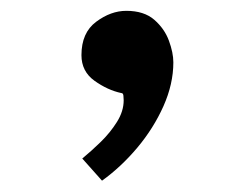

<svg xmlns="http://www.w3.org/2000/svg" viewBox="-20 -551 461 351"><path d="M296.9 -437Q296.9 -397.5 278.8 -356.9Q260.7 -316.4 231 -281Q201.2 -245.6 166.5 -220.7L130.4 -261.2Q146.5 -274.4 164.1 -291.5Q181.6 -308.6 193.8 -328.1Q206.1 -347.7 206.1 -367.7Q206.1 -371.6 205.6 -376.2Q205.1 -380.9 201.7 -380.9Q176.8 -386.2 152.8 -403.3Q128.9 -420.4 128.9 -450.2Q128.9 -491.2 155.8 -511.2Q182.6 -531.2 210.9 -531.2Q243.2 -531.2 262 -514.9Q280.8 -498.5 288.8 -476.6Q296.9 -454.6 296.9 -437Z"/></svg>

Font: Scheherazade New
Style: Bold
Weight: 700
Designer: SIL International
Foundry: SIL International
Version: Version 4.000